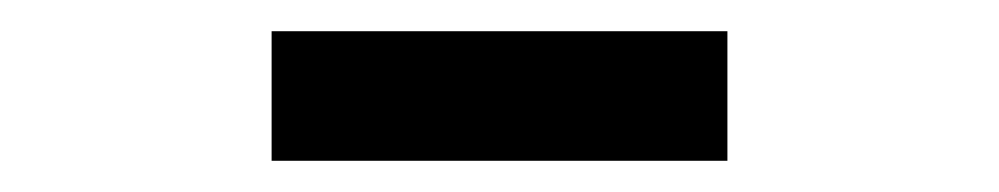

<svg xmlns="http://www.w3.org/2000/svg" viewBox="-20 -734 640 123"><path d="M154 -631V-714H446V-631Z"/></svg>

Font: IBM Plex Sans Medm
Style: Regular
Weight: 500
Designer: Mike Abbink, Paul van der Laan, Pieter van Rosmalen
Foundry: Bold Monday
Version: Version 3.005